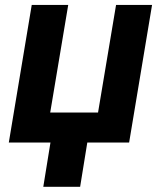

<svg xmlns="http://www.w3.org/2000/svg" viewBox="-20 -565 638 761"><path d="M582.7 -545.5H440L368.6 -119H179L250.4 -545.5H105.8L14.9 0H180L151.6 175.4H297.6L326 0H491.8Z"/></svg>

Font: Magic Ui Pro
Style: Bold Italic
Weight: 700
Italic angle: -9.39999°
Designer: Stefan Endress, Andreas Faust
Version: Version 1.000;FEAKit 1.0